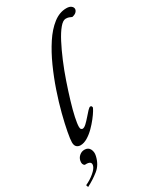

<svg xmlns="http://www.w3.org/2000/svg" viewBox="-268 -813 952 1141"><g transform="rotate(-30 207.5 -242.5)"><path d="M363 -683Q344 -683 321 -655.5Q298 -628 274 -582Q250 -536 226 -479Q202 -422 181.5 -362Q161 -302 144.5 -247Q128 -192 119 -150Q110 -108 110 -87Q110 -74 115 -70Q120 -66 124 -66Q135 -66 150 -80Q165 -94 180.5 -112Q196 -130 209 -144Q222 -158 229 -158Q235 -158 237 -154.5Q239 -151 240 -147Q240 -143 229.5 -125.5Q219 -108 201 -85Q183 -62 160.5 -39.5Q138 -17 113 -2Q88 13 65 13Q49 13 38.5 3.5Q28 -6 28 -28Q28 -48 37 -96Q46 -144 62.5 -208.5Q79 -273 103.5 -345Q128 -417 159 -486Q190 -555 227 -611.5Q264 -668 307 -701.5Q350 -735 397 -735Q419 -735 430 -726Q441 -717 441 -706Q441 -695 431.5 -685.5Q422 -676 403 -672Q393 -677 384 -680Q375 -683 363 -683ZM-26 235Q9 219 36.5 195.5Q64 172 68 153Q75 123 28 126Q11 117 17 90Q21 72 36 59.5Q51 47 70 47Q96 47 106.5 67.5Q117 88 111 113Q99 167 61.5 197Q24 227 -21 250Z"/></g></svg>

Font: Sedan
Style: Italic
Weight: 400
Italic angle: -13.8°
Designer: Sebastian Salazar
Foundry: Sebastian Salazar
Version: Version 1.100; ttfautohint (v1.8.4.7-5d5b)